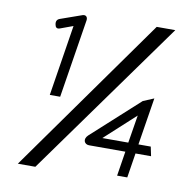

<svg xmlns="http://www.w3.org/2000/svg" viewBox="-81 -727 827 875"><g transform="rotate(10 332.5 -290.0)"><path d="M118 -583C120 -572 125 -563 140 -568L200 -590L148 -262H196L254 -626C256 -640 248 -651 232 -646L133 -611C121 -607 115 -598 118 -583ZM59 72H140L660 -652H574ZM352 -110C331 -90 342 -67 364 -67H532L514 47H561L579 -67H651L642 -110H585L620 -329L570 -308ZM418 -110 559 -239 538 -110Z"/></g></svg>

Font: Charger Pro
Style: NarObl
Weight: 400
Designer: Jasper
Foundry: Cannot Into Space Fonts
Version: Version 1.09